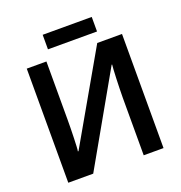

<svg xmlns="http://www.w3.org/2000/svg" viewBox="-151 -999 1065 1129"><g transform="rotate(-20 381.5 -434.5)"><path d="M84 -714H207V-351Q207 -326 206.5 -295.5Q206 -265 205 -236Q204 -207 203 -185Q202 -163 200 -154H204L525 -714H680V0H556V-360Q556 -387 557 -419Q558 -451 559 -481Q560 -511 561.5 -533.5Q563 -556 564 -565H561L240 0H84ZM547 -869V-778H240V-869Z"/></g></svg>

Font: Noto Sans Display SemiBold
Style: Regular
Weight: 600
Designer: Monotype Design Team
Foundry: Monotype Imaging Inc.
Version: Version 2.003